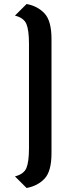

<svg xmlns="http://www.w3.org/2000/svg" viewBox="-20 -757 308 956"><path d="M236.4 -563Q236.4 -653 201.9 -690Q167.4 -727 112.4 -737L54.4 -679.3Q98.4 -668.3 111.4 -637.8Q124.3 -607.3 124.3 -538.3V-19.7Q124.3 49.3 111.4 79.8Q98.4 110.3 54.4 121.3L112.4 179Q167.4 169 201.9 132.5Q236.4 96 236.4 6Z"/></svg>

Font: Secuela Black
Style: Regular
Weight: 900
Designer: Fernando Haro
Foundry: deFharo
Version: Version 1.704